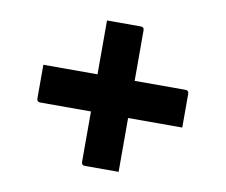

<svg xmlns="http://www.w3.org/2000/svg" viewBox="-59 -606 718 611"><g transform="rotate(10 300.0 -300.0)"><path d="M65 -360H240V-534H349Q360 -534 360 -523V-360H524Q535 -360 535 -349V-240H360V-66H251Q240 -66 240 -77V-240H76Q65 -240 65 -251Z"/></g></svg>

Font: Recursive Mn Lnr St SmB
Style: Regular
Weight: 600
Monospace: yes
Version: Version 1.079;hotconv 1.0.112;makeotfexe 2.5.65598; ttfautoh